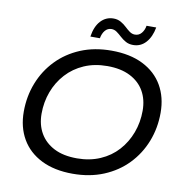

<svg xmlns="http://www.w3.org/2000/svg" viewBox="-94 -976 1029 1074"><g transform="rotate(10 420.0 -439.5)"><path d="M389 8Q285 8 211 -29Q137 -66 98.5 -132.5Q60 -199 60 -287Q60 -374 90 -450.5Q120 -527 176 -585Q232 -643 310 -675.5Q388 -708 485 -708Q590 -708 664 -671Q738 -634 776.5 -567.5Q815 -501 815 -413Q815 -326 785 -249.5Q755 -173 699 -115Q643 -57 564.5 -24.5Q486 8 389 8ZM398 -81Q470 -81 529 -106.5Q588 -132 629 -177.5Q670 -223 692 -282Q714 -341 714 -407Q714 -470 687 -517.5Q660 -565 607 -592Q554 -619 477 -619Q404 -619 345.5 -593.5Q287 -568 245.5 -522.5Q204 -477 182 -418Q160 -359 160 -293Q160 -230 187.5 -182.5Q215 -135 267.5 -108Q320 -81 398 -81ZM597 -760Q573 -760 555 -770Q537 -780 522.5 -793.5Q508 -807 494 -817Q480 -827 464 -827Q442 -827 427.5 -810Q413 -793 408 -765H354Q363 -824 392.5 -855.5Q422 -887 465 -887Q488 -887 506.5 -876.5Q525 -866 539 -852.5Q553 -839 567 -829Q581 -819 597 -819Q620 -819 634.5 -836.5Q649 -854 653 -879H708Q698 -824 669 -792Q640 -760 597 -760Z"/></g></svg>

Font: Montserrat Thin Medium
Style: Italic
Weight: 500
Italic angle: -11.3°
Version: Version 9.000